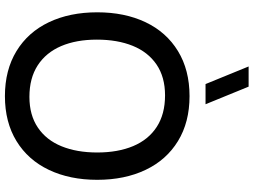

<svg xmlns="http://www.w3.org/2000/svg" viewBox="-145 -870 1030 780"><g transform="rotate(90 370.0 -480.0)"><path d="M321.5 -800 250 -975H332L403.5 -800ZM30 -360Q30 -471.5 70.2 -556.2Q110.5 -641 187.5 -688Q264.5 -735 370.5 -735Q476.5 -735 553.2 -688Q630 -641 670.2 -556.2Q710.5 -471.5 710.5 -360Q710.5 -248.5 670.2 -163.8Q630 -79 553.2 -32Q476.5 15 370.5 15Q264.5 15 187.5 -32Q110.5 -79 70.2 -163.8Q30 -248.5 30 -360ZM599.5 -360Q599.5 -444 573.5 -506Q547.5 -568 495.5 -601.8Q443.5 -635.5 367.5 -635.5Q293 -635.5 242.2 -601Q191.5 -566.5 166.2 -504.2Q141 -442 141 -358.5Q141 -275 167.2 -213.5Q193.5 -152 245.5 -118.2Q297.5 -84.5 373.5 -84.5Q447.5 -84.5 498.2 -118.8Q549 -153 574.2 -215Q599.5 -277 599.5 -360Z"/></g></svg>

Font: Manrope KiralyPet SmBd KiralyPet
Style: Regular
Weight: 600
Designer: Mikhail Sharanda
Foundry: Mikhail Sharanda
Version: Version 4.502